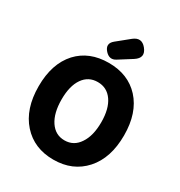

<svg xmlns="http://www.w3.org/2000/svg" viewBox="-229 -1158 1243 1328"><g transform="rotate(30 393.0 -494.0)"><path d="M393 14Q239 14 146 -90Q52 -195 52 -375.5Q52 -556 146 -659Q238 -758 393 -758Q548 -758 640 -658Q734 -555 734 -376Q734 -195 640.5 -90.5Q547 14 393 14ZM393 -140Q467 -140 509 -204Q552 -267 552 -376Q552 -483 509.5 -544Q467 -605 393 -605Q319 -605 277 -544.5Q235 -484 235 -376Q235 -267 277.5 -203.5Q320 -140 393 -140ZM345 -817Q302 -864 350 -903L403 -946L446 -981Q503 -1027 548 -972Q597 -912 530 -869L427 -804Q383 -776 345 -817Z"/></g></svg>

Font: GenSenRounded TW H
Style: Regular
Weight: 900
Version: Version 1.501;PS 1;hotconv 16.6.51;makeotf.lib2.5.65220